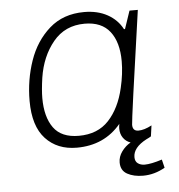

<svg xmlns="http://www.w3.org/2000/svg" viewBox="-49 -568 706 758"><g transform="rotate(-5 303.5 -189.0)"><path d="M575 119Q533 143 488 143Q451 143 425.5 129Q400 115 400 83Q400 60 414.5 40Q429 20 450 8Q432 2 421 -13.5Q410 -29 410 -51Q410 -57 412 -69Q346 10 237 10Q160 10 113.5 -40Q67 -90 67 -190Q67 -273 93 -348.5Q119 -424 174 -472.5Q229 -521 312 -521Q365 -521 404 -499.5Q443 -478 463 -440H467L491 -511H524Q462 -79 462 -61Q462 -36 485 -36Q508 -36 538 -52L532 -9Q524 -4 513 1Q460 29 460 67Q460 84 471 92Q482 100 498 100Q523 100 567 86ZM443 -315Q443 -390 410 -432.5Q377 -475 310 -475Q232 -475 185 -418Q138 -361 125 -277Q118 -228 118 -197Q118 -122 149 -79Q180 -36 249 -36Q324 -36 368 -83.5Q412 -131 430 -210Q443 -265 443 -315Z"/></g></svg>

Font: Chivo Thin Italic
Style: Regular
Weight: 100
Italic angle: -8.05°
Designer: Hector Gatti
Foundry: Omnibus-Type
Version: Version 1.007